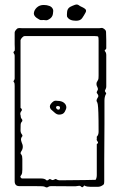

<svg xmlns="http://www.w3.org/2000/svg" viewBox="-20 -825 531 851"><path d="M179 3Q175 1 166.5 0.5Q158 0 135.5 0Q113 0 66 0Q45 0 45 -22V-444Q45 -449 44.5 -454Q44 -459 40 -463Q39 -465 42 -469Q45 -473 45 -477V-578Q45 -584 41 -589Q37 -594 45 -600Q46 -607 45.5 -614.5Q45 -622 45 -629V-681Q45 -686 51 -693Q57 -700 61 -700Q65 -701 69.5 -700.5Q74 -700 78 -700H420Q424 -700 428.5 -701Q433 -702 436 -700Q441 -698 445.5 -693.5Q450 -689 450 -684Q450 -675 450.5 -666Q451 -657 451 -646V-611Q451 -607 446.5 -604.5Q442 -602 446 -597Q451 -591 451 -581V-442Q451 -436 449 -432Q447 -428 445 -423Q444 -421 448 -416Q452 -411 450 -409Q446 -402 444.5 -394.5Q443 -387 443 -379Q443 -319 443 -275.5Q443 -232 442.5 -194Q442 -156 442 -115.5Q442 -75 442 -22Q442 -18 441.5 -13.5Q441 -9 439 -7Q427 3 414 3H382Q375 3 367.5 2Q360 1 353 -3Q346 9 340.5 3Q335 -3 327 -1Q324 0 315.5 0.5Q307 1 282.5 0.5Q258 0 205 0Q198 0 192.5 4Q187 8 179 3ZM186 -26Q188 -24 194 -27Q199 -33 203 -31Q207 -29 211 -27Q215 -26 221 -29.5Q227 -33 229 -31Q236 -26 243 -26Q250 -26 257 -26L358 -27Q370 -27 381.5 -27.5Q393 -28 404 -28Q409 -37 409 -49V-186Q418 -192 412.5 -198Q407 -204 409 -211Q410 -213 409 -215.5Q408 -218 409 -219Q417 -227 417 -241Q417 -298 416 -325Q415 -352 413.5 -361.5Q412 -371 409 -375Q407 -377 408.5 -382.5Q410 -388 412 -390Q417 -397 415.5 -402Q414 -407 409 -413Q408 -415 409.5 -419Q411 -423 412 -424Q416 -429 412 -438Q403 -454 412 -466Q416 -472 416.5 -477.5Q417 -483 417 -490V-646Q417 -660 415 -662.5Q413 -665 401 -665H89Q84 -665 78 -658.5Q72 -652 71 -647V-347Q81 -340 75 -333Q69 -326 70 -318Q72 -313 72 -308Q72 -303 76 -298Q81 -293 78 -287Q72 -281 71.5 -272.5Q71 -264 71 -247Q71 -242 72.5 -237.5Q74 -233 78 -228Q79 -227 79.5 -224Q80 -221 78 -220Q73 -214 73 -208Q73 -202 76 -194Q87 -172 74 -154Q70 -148 72 -143Q77 -138 78 -132Q79 -126 79 -120V-73Q79 -65 78 -58.5Q77 -52 72 -46Q69 -43 71.5 -38.5Q74 -34 78 -34H161Q168 -34 174.5 -32.5Q181 -31 186 -26ZM242 -317Q232 -317 222.5 -325.5Q213 -334 205 -341Q197 -353 205 -364Q211 -372 217.5 -376Q224 -380 234 -378Q253 -378 263.5 -369.5Q274 -361 274 -349Q274 -342 267 -329.5Q260 -317 242 -317ZM239 -339Q244 -339 245 -343Q246 -347 246 -348Q246 -355 236 -355Q233 -356 229 -352Q228 -348 229 -346Q233 -339 239 -339ZM317 -733Q286 -733 277 -752Q276 -759 277.5 -773.5Q279 -788 292 -795Q302 -800 312 -803.5Q322 -807 329 -802Q334 -798 341 -795Q348 -792 354 -788Q366 -781 359 -769Q352 -756 344 -744.5Q336 -733 317 -733ZM165 -736Q159 -735 154 -738.5Q149 -742 142 -746Q130 -755 130 -766Q131 -780 143 -791.5Q155 -803 174 -803Q188 -803 199.5 -798.5Q211 -794 215 -783Q217 -778 214.5 -763Q212 -748 198 -740Q189 -734 181.5 -735.5Q174 -737 165 -736Z"/></svg>

Font: Sankofa Display
Style: Regular
Weight: 400
Designer: Batsirai Madzonga
Foundry: Batsirai Madzonga
Version: Version 1.000; ttfautohint (v1.8.4.7-5d5b)